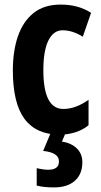

<svg xmlns="http://www.w3.org/2000/svg" viewBox="-20 -577 439 837"><path d="M241 10Q138 10 87 -58.5Q36 -127 36 -270Q36 -354 58 -418.5Q80 -483 126 -520Q172 -557 244 -557Q284 -557 316.5 -548Q349 -539 377 -521L341 -417Q296 -445 253 -445Q213 -445 191 -400.5Q169 -356 169 -271Q169 -102 256 -102Q310 -102 366 -142V-31Q340 -10 307.5 0Q275 10 241 10ZM339 130Q339 182 306.5 211Q274 240 215 240Q170 240 140 232V156Q169 163 190 163Q237 163 237 127Q237 106 218.5 95Q200 84 168 81L202 0H267L250 40Q292 47 315.5 70.5Q339 94 339 130Z"/></svg>

Font: Noto Sans Khmer UI ExtraCondensed
Style: Bold
Weight: 700
Width: 2
Designer: Danh Hong and the Monotype Design Team
Foundry: Monotype Imaging Inc.
Version: Version 2.002; ttfautohint (v1.8.4.7-5d5b)